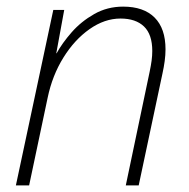

<svg xmlns="http://www.w3.org/2000/svg" viewBox="-20 -560 570 580"><path d="M28 0 141 -530H174L150 -399H151Q168 -430 196.5 -462.5Q225 -495 264.5 -517.5Q304 -540 352 -540Q414 -540 447 -507Q480 -474 480 -411Q480 -394 477.5 -375.5Q475 -357 471 -339L399 0H360L432 -343Q436 -362 438 -377Q440 -392 440 -406Q440 -456 415 -480Q390 -504 344 -504Q296 -504 250.5 -472Q205 -440 171.5 -386Q138 -332 124 -265L68 0Z"/></svg>

Font: Noto Sans Disp ExtLt
Style: Italic
Weight: 200
Italic angle: -12°
Designer: Monotype Design Team
Foundry: Monotype Imaging Inc.
Version: Version 2.000;GOOG;noto-source:20170915:90ef993387c0